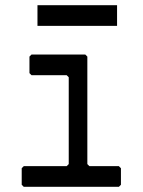

<svg xmlns="http://www.w3.org/2000/svg" viewBox="-20 -723 552 743"><path d="M72 0 64 -8V-72L72 -80H238L246 -88V-424L238 -432H102L94 -440V-504L102 -512H310L318 -504V-88L326 -80H440L448 -72V-8L440 0ZM125 -623V-703H433V-623Z"/></svg>

Font: Hasubi Mono
Style: Regular
Weight: 400
Designer: Eli Heuer
Foundry: Eli Heuer
Version: Version 1.000